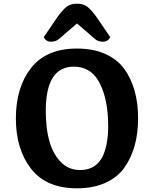

<svg xmlns="http://www.w3.org/2000/svg" viewBox="-20 -1009 834 1040"><path d="M302 -800Q284 -783 256.5 -783Q229 -783 217 -808L290 -915Q318 -954 339.5 -971.5Q361 -989 397 -989Q433 -989 454.5 -971.5Q476 -954 504 -915L577 -808Q565 -783 537.5 -783Q510 -783 492 -800L397 -882ZM414 -88Q502 -88 538 -166Q566 -229 566 -324Q566 -345 565 -368Q558 -494 513 -571Q468 -648 380 -648Q228 -648 228 -409Q228 -208 314 -127Q355 -88 414 -88ZM397 -746Q485 -746 550 -717Q615 -688 653 -636Q728 -532 728 -368Q728 -205 653 -100Q615 -47 549.5 -18Q484 11 397 11Q231 11 148.5 -94.5Q66 -200 66 -368Q66 -536 148.5 -641Q231 -746 397 -746Z"/></svg>

Font: Laila
Style: Bold
Weight: 700
Designer: Hitesh Malaviya
Foundry: Indian Type Foundry
Version: Version 1.302;PS 1.0;hotconv 1.0.78;makeotf.lib2.5.61930; tt